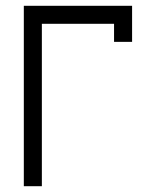

<svg xmlns="http://www.w3.org/2000/svg" viewBox="-20 -645 540 665"><path d="M62.5 -625Q62.5 -625 62.5 0H125V-562.5H375V-500H437.5Q437.5 -500 437.5 -625Z"/></svg>

Font: Unifont
Style: Regular
Weight: 500
Version: Version 15.1.04